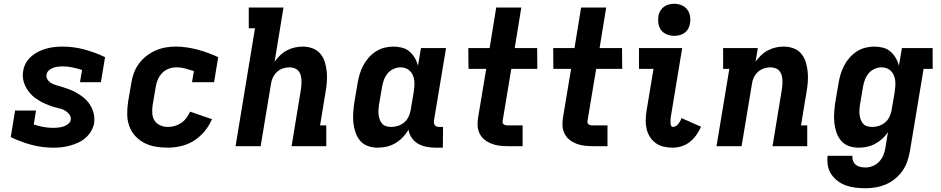

<svg xmlns="http://www.w3.org/2000/svg" viewBox="-20 -775 4990 1018"><path d="M264 8Q202 8 145.5 -7.5Q89 -23 37 -48L60 -189H171L159 -115Q183 -107 209 -102Q235 -97 263 -97Q276 -97 289 -98.5Q302 -100 315.5 -104Q329 -108 341 -117.5Q353 -127 355 -140Q357 -155 348.5 -167Q340 -179 328.5 -186.5Q317 -194 303 -198Q289 -202 274.5 -205.5Q260 -209 247 -214Q234 -219 221 -224.5Q208 -230 195.5 -237Q183 -244 171.5 -252Q160 -260 150 -269.5Q140 -279 131.5 -290.5Q123 -302 116.5 -314.5Q110 -327 106 -340.5Q102 -354 101 -369Q100 -384 103 -399Q106 -420 117 -440Q128 -460 145.5 -475.5Q163 -491 183 -501Q203 -511 224.5 -517Q246 -523 267.5 -525.5Q289 -528 310 -528Q371 -528 428 -512.5Q485 -497 537 -472L515 -339H404L415 -404Q390 -412 364.5 -417.5Q339 -423 312 -423Q300 -423 287 -421.5Q274 -420 262 -415.5Q250 -411 239.5 -402Q229 -393 227 -381Q224 -366 232 -353.5Q240 -341 252.5 -334Q265 -327 279 -323Q293 -319 306.5 -315Q320 -311 334 -306Q348 -301 361 -295.5Q374 -290 386 -283Q398 -276 409.5 -268Q421 -260 431.5 -250.5Q442 -241 450 -230Q458 -219 464.5 -206.5Q471 -194 475 -180Q479 -166 480 -151.5Q481 -137 479 -121Q475 -100 463 -79.5Q451 -59 433 -43.5Q415 -28 394 -18.5Q373 -9 351.5 -3Q330 3 307.5 5.5Q285 8 264 8Z M869 8Q836 8 804.5 2.5Q773 -3 745.5 -17Q718 -31 697 -54Q676 -77 665.5 -106.5Q655 -136 654.5 -168.5Q654 -201 659 -234L676 -334Q680 -361 689.5 -387Q699 -413 716 -436.5Q733 -460 756 -478Q779 -496 805.5 -507.5Q832 -519 859 -523.5Q886 -528 912 -528Q942 -528 971.5 -523.5Q1001 -519 1029 -511.5Q1057 -504 1084 -494Q1111 -484 1137 -472L1115 -339H998L1008 -398Q986 -405 963 -411.5Q940 -418 915 -418Q896 -418 876 -411Q856 -404 841 -389Q826 -374 817.5 -355Q809 -336 806 -316L789 -216Q786 -195 787.5 -173.5Q789 -152 799.5 -135.5Q810 -119 829.5 -110.5Q849 -102 870 -102Q888 -102 906 -107Q924 -112 940.5 -123Q957 -134 968.5 -150Q980 -166 988 -183L1104 -143Q1090 -110 1065.5 -80Q1041 -50 1009 -29.5Q977 -9 940.5 -0.5Q904 8 869 8Z M1229 0 1332 -625H1299V-735H1483L1436 -448Q1449 -466 1465.5 -482Q1482 -498 1502.5 -508.5Q1523 -519 1544 -523.5Q1565 -528 1586 -528Q1613 -528 1638 -518.5Q1663 -509 1679 -489.5Q1695 -470 1702.5 -445Q1710 -420 1712.5 -394Q1715 -368 1713 -340.5Q1711 -313 1706 -286L1677 -110H1710V0H1526L1576 -304Q1578 -317 1578.5 -330Q1579 -343 1578 -356Q1577 -369 1573 -380.5Q1569 -392 1560.5 -401Q1552 -410 1539.5 -414Q1527 -418 1514 -418Q1497 -418 1479.5 -412Q1462 -406 1448.5 -393.5Q1435 -381 1427 -364.5Q1419 -348 1417 -331L1362 0Z M1982 8Q1955 8 1930 -1Q1905 -10 1889 -29.5Q1873 -49 1864.5 -74Q1856 -99 1853.5 -125.5Q1851 -152 1853 -179.5Q1855 -207 1859 -234L1876 -334Q1880 -358 1887 -381.5Q1894 -405 1905.5 -427Q1917 -449 1934 -468.5Q1951 -488 1972.5 -502Q1994 -516 2018 -522Q2042 -528 2066 -528Q2090 -528 2112.5 -522Q2135 -516 2151.5 -501.5Q2168 -487 2179.5 -467.5Q2191 -448 2196 -426L2212 -520H2345L2281 -136Q2280 -129 2281 -122.5Q2282 -116 2286 -111Q2290 -106 2296.5 -104Q2303 -102 2310 -102H2329L2328 8H2291Q2266 8 2242 3.5Q2218 -1 2197.5 -12.5Q2177 -24 2163.5 -43.5Q2150 -63 2146 -87Q2133 -65 2115 -46.5Q2097 -28 2075.5 -15.5Q2054 -3 2030 2.5Q2006 8 1982 8ZM2055 -102Q2072 -102 2089.5 -107.5Q2107 -113 2122 -125Q2137 -137 2145.5 -154.5Q2154 -172 2157 -189L2174 -289Q2176 -304 2177 -318.5Q2178 -333 2176.5 -347.5Q2175 -362 2169.5 -375Q2164 -388 2154.5 -398Q2145 -408 2132 -413Q2119 -418 2104 -418Q2085 -418 2066.5 -409.5Q2048 -401 2035.5 -386Q2023 -371 2016 -352.5Q2009 -334 2006 -316L1989 -216Q1987 -203 1986.5 -189.5Q1986 -176 1988 -163Q1990 -150 1994.5 -138.5Q1999 -127 2007.5 -118Q2016 -109 2028.5 -105.5Q2041 -102 2055 -102Z M2673 0Q2650 0 2628.5 -2.5Q2607 -5 2586.5 -13Q2566 -21 2549.5 -34Q2533 -47 2523.5 -66Q2514 -85 2512.5 -107Q2511 -129 2515 -152L2558 -410H2464L2463 -520H2576L2611 -735H2744L2709 -520H2828L2829 -410H2691L2645 -134Q2644 -128 2645.5 -123Q2647 -118 2651.5 -115Q2656 -112 2661.5 -111Q2667 -110 2673 -110H2751V0Z M3123 0Q3100 0 3078.5 -2.5Q3057 -5 3036.5 -13Q3016 -21 2999.5 -34Q2983 -47 2973.5 -66Q2964 -85 2962.5 -107Q2961 -129 2965 -152L3008 -410H2914L2913 -520H3026L3061 -735H3194L3159 -520H3278L3279 -410H3141L3095 -134Q3094 -128 3095.5 -123Q3097 -118 3101.5 -115Q3106 -112 3111.5 -111Q3117 -110 3123 -110H3201V0Z M3546 8Q3522 8 3498.5 2.5Q3475 -3 3457 -16Q3439 -29 3426.5 -48.5Q3414 -68 3408.5 -91Q3403 -114 3403.5 -138.5Q3404 -163 3408 -187L3445 -410H3368V-520H3597L3539 -169Q3538 -163 3537 -157Q3536 -151 3535.5 -144.5Q3535 -138 3535 -132Q3535 -126 3535.5 -120Q3536 -114 3538.5 -108Q3541 -102 3547 -102Q3556 -102 3563.5 -106.5Q3571 -111 3576.5 -118Q3582 -125 3586.5 -133Q3591 -141 3593 -149L3697 -103Q3687 -80 3672 -59Q3657 -38 3637.5 -22.5Q3618 -7 3594 0.5Q3570 8 3546 8ZM3555 -585Q3535 -585 3516 -592.5Q3497 -600 3485.5 -615Q3474 -630 3471 -650Q3468 -670 3471 -691Q3473 -705 3481 -718Q3489 -731 3501 -739.5Q3513 -748 3527 -751.5Q3541 -755 3555 -755Q3575 -755 3593.5 -747.5Q3612 -740 3623.5 -725Q3635 -710 3638.5 -690Q3642 -670 3638 -649Q3636 -635 3628.5 -622Q3621 -609 3609 -600.5Q3597 -592 3583 -588.5Q3569 -585 3555 -585Z M3779 0 3847 -410H3814V-520H3998L3986 -448Q3999 -466 4015.5 -482Q4032 -498 4052.5 -508.5Q4073 -519 4094 -523.5Q4115 -528 4136 -528Q4163 -528 4188 -518.5Q4213 -509 4229 -489.5Q4245 -470 4252.5 -445Q4260 -420 4262.5 -394Q4265 -368 4263 -340.5Q4261 -313 4256 -286L4227 -110H4260V0H4076L4126 -304Q4128 -317 4128.5 -330Q4129 -343 4128 -356Q4127 -369 4123 -380.5Q4119 -392 4110.5 -401Q4102 -410 4089.5 -414Q4077 -418 4064 -418Q4047 -418 4029.5 -412Q4012 -406 3998.5 -393.5Q3985 -381 3977 -364.5Q3969 -348 3967 -331L3912 0Z M4569 223Q4542 223 4516 220Q4490 217 4466 208.5Q4442 200 4422 185Q4402 170 4388 149.5Q4374 129 4369.5 103.5Q4365 78 4368 51H4500Q4498 65 4503 78Q4508 91 4518 99Q4528 107 4541.5 110Q4555 113 4569 113Q4588 113 4607 105.5Q4626 98 4640.5 83Q4655 68 4663 49Q4671 30 4674 11L4688 -74Q4675 -55 4657.5 -39Q4640 -23 4619 -12Q4598 -1 4576 3.5Q4554 8 4532 8Q4505 8 4480 -1Q4455 -10 4439 -29.5Q4423 -49 4414.5 -74Q4406 -99 4403.5 -125.5Q4401 -152 4403 -179.5Q4405 -207 4409 -234L4426 -334Q4430 -358 4437 -381.5Q4444 -405 4455.5 -427Q4467 -449 4484 -468.5Q4501 -488 4522.5 -502Q4544 -516 4568 -522Q4592 -528 4616 -528Q4640 -528 4662.5 -522Q4685 -516 4701.5 -501.5Q4718 -487 4729.5 -467.5Q4741 -448 4746 -426L4762 -520H4925V-410H4877L4804 29Q4799 56 4790 82Q4781 108 4764.5 131.5Q4748 155 4725 173.5Q4702 192 4676 203Q4650 214 4623 218.5Q4596 223 4569 223ZM4605 -102Q4622 -102 4639.5 -107.5Q4657 -113 4672 -125Q4687 -137 4695.5 -154.5Q4704 -172 4707 -189L4724 -289Q4726 -304 4727 -318.5Q4728 -333 4726.5 -347.5Q4725 -362 4719.5 -375Q4714 -388 4704.5 -398Q4695 -408 4682 -413Q4669 -418 4654 -418Q4635 -418 4616.5 -409.5Q4598 -401 4585.5 -386Q4573 -371 4566 -352.5Q4559 -334 4556 -316L4539 -216Q4537 -203 4536.5 -189.5Q4536 -176 4538 -163Q4540 -150 4544.5 -138.5Q4549 -127 4557.5 -118Q4566 -109 4578.5 -105.5Q4591 -102 4605 -102Z"/></svg>

Font: Iosevka Etoile Extrabold
Style: Italic
Weight: 800
Italic angle: -9°
Designer: Belleve Invis
Foundry: Belleve Invis
Version: Version 22.1.2; ttfautohint (v1.8.4)